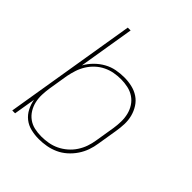

<svg xmlns="http://www.w3.org/2000/svg" viewBox="-203 -867 1006 1006"><g transform="rotate(45 300.0 -363.5)"><path d="M247 8Q217 8 188 1Q159 -6 137 -23.5Q115 -41 102 -66.5Q89 -92 84 -120L64 0H43L164 -735H185L134 -425Q149 -452 171.5 -474.5Q194 -497 221 -512Q248 -527 277.5 -532.5Q307 -538 336 -538Q365 -538 393 -531.5Q421 -525 443.5 -510Q466 -495 481 -471.5Q496 -448 503 -421Q510 -394 509 -365Q508 -336 503 -307L485 -197Q481 -169 471.5 -142Q462 -115 445.5 -90.5Q429 -66 406.5 -46Q384 -26 357.5 -14Q331 -2 303 3Q275 8 247 8ZM247 -11Q272 -11 298 -15.5Q324 -20 348 -31.5Q372 -43 393 -61Q414 -79 429 -102Q444 -125 452.5 -149.5Q461 -174 465 -200L483 -310Q487 -336 487.5 -362.5Q488 -389 482 -413.5Q476 -438 462.5 -459Q449 -480 428 -494Q407 -508 381.5 -513.5Q356 -519 330 -519Q305 -519 280 -514.5Q255 -510 231 -498.5Q207 -487 187 -468.5Q167 -450 153 -427.5Q139 -405 131 -380.5Q123 -356 118 -331L100 -221Q96 -195 95 -169Q94 -143 99.5 -118.5Q105 -94 118 -72.5Q131 -51 151 -36.5Q171 -22 195.5 -16.5Q220 -11 247 -11Z"/></g></svg>

Font: Iosevka Curly Thin Extended
Style: Italic
Weight: 100
Width: 7
Italic angle: -9°
Monospace: yes
Designer: Belleve Invis
Foundry: Belleve Invis
Version: Version 11.1.0; ttfautohint (v1.8.3)